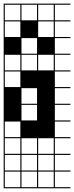

<svg xmlns="http://www.w3.org/2000/svg" viewBox="-20 -747 404 1046"><path d="M363.6 278.8H0V187.9H6.1V272.7H90.9V187.9H97V272.7H181.8V187.9H187.9V272.7H272.7V187.9H0V-727.3H363.6V-721.2H278.8V-636.4H363.6V-630.3H278.8V-545.5H363.6V-539.4H278.8V-454.5H363.6V-448.5H278.8V-363.6H363.6V-357.6H278.8V-272.7H363.6V-266.7H278.8V-181.8H363.6V-175.8H278.8V-90.9H363.6V-84.8H278.8V0H363.6V6.1H278.8V90.9H363.6V97H278.8V181.8H363.6V187.9H278.8V272.7H363.6ZM97 -636.4H181.8V-721.2H97ZM187.9 -636.4H272.7V-721.2H187.9ZM6.1 -636.4H90.9V-721.2H6.1ZM187.9 -545.5H272.7V-630.3H187.9ZM97 -545.5H181.8V-630.3H97ZM6.1 -545.5H90.9V-630.3H6.1ZM187.9 -454.5H272.7V-539.4H187.9ZM97 -454.5H181.8V-539.4H97ZM6.1 -454.5H90.9V-539.4H6.1ZM187.9 -363.6H272.7V-448.5H187.9ZM6.1 -363.6H90.9V-448.5H6.1ZM97 -363.6H181.8V-448.5H97ZM6.1 -272.7H90.9V-357.6H6.1ZM97 -181.8H181.8V-266.7H97ZM97 -90.9H181.8V-175.8H97ZM6.1 0H90.9V-84.8H6.1ZM97 90.9H181.8V6.1H97ZM187.9 90.9H272.7V6.1H187.9ZM6.1 90.9H90.9V6.1H6.1ZM97 181.8H181.8V97H97ZM6.1 181.8H90.9V97H6.1ZM272.7 97H187.9V181.8H272.7ZM0 -545.5H90.9V-454.5H0ZM90.9 -636.4H181.8V-545.5H90.9ZM181.8 -545.5H272.7V-454.5H181.8Z"/></svg>

Font: Micro 5 Charted
Style: Regular
Weight: 400
Designer: Sarah Cadigan-Fried
Version: Version 1.000; ttfautohint (v1.8.4.7-5d5b)